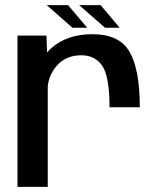

<svg xmlns="http://www.w3.org/2000/svg" viewBox="-20 -732 626 752"><path d="M409 -312H527.5C527.5 -411 514 -483.5 487.5 -529C461 -575 412.5 -598 342 -598C275 -598 221.5 -579.5 181 -543.5C175 -538 169.5 -532.5 164.5 -526.5L162 -592.5H48.5V0H167V-392C169.5 -422 181 -449.5 201.5 -473.5C225 -501.5 257.5 -515.5 298.5 -515.5C334.5 -515.5 362 -501.5 381 -473.5C399.5 -445.5 409 -391.5 409 -312ZM263.5 -623.5H321.5L246.5 -712H163ZM391 -623.5H448.5L374 -712H290Z"/></svg>

Font: Anybody Medium
Style: Regular
Weight: 500
Designer: Tyler Finck
Foundry: Etcetera Type Company
Version: Version 1.110